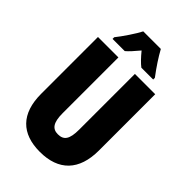

<svg xmlns="http://www.w3.org/2000/svg" viewBox="-273 -1027 1136 1136"><g transform="rotate(45 295.0 -458.5)"><path d="M369 -927H222C205 -892 153 -815 125 -781V-767H227C244 -781 267 -806 295 -840C322 -807 345 -783 366 -767H465V-781C425 -834 393 -883 369 -927ZM535 -243V-714H365V-248C365 -167 344 -139 295 -139C250 -139 227 -168 227 -247V-714H56V-239C56 -72 141 10 293 10C450 10 535 -77 535 -243Z"/></g></svg>

Font: Noto Sans Bengali ExtraCondensed Black
Style: Regular
Weight: 900
Width: 2
Designer: Joana Ranito - Universal Thirst; Jelle Bosma - Monotype Design Team
Foundry: Universal Thirst ehf.
Version: Version 3.000